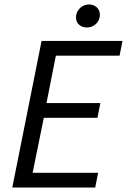

<svg xmlns="http://www.w3.org/2000/svg" viewBox="-20 -839 568 859"><path d="M35 0H406L419 -66H126L176 -312H416L429 -378H188L230 -590H515L528 -656H166ZM369 -716C400 -716 427 -740 427 -773C427 -802 404 -819 378 -819C347 -819 320 -794 320 -761C320 -732 343 -716 369 -716Z"/></svg>

Font: Source Sans Pro
Style: Italic
Weight: 400
Italic angle: -11°
Designer: Paul D. Hunt
Foundry: Adobe Systems Incorporated
Version: Version 3.006;hotconv 1.0.111;makeotfexe 2.5.65597